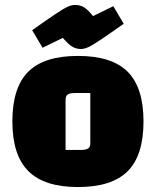

<svg xmlns="http://www.w3.org/2000/svg" viewBox="-20 -741 630 776"><path d="M30 -250Q30 -387 94 -451Q158 -515 295 -515Q432 -515 496 -451Q560 -387 560 -250Q560 -113 496 -49Q432 15 295 15Q159 15 94.5 -49.5Q30 -114 30 -250ZM306 -135Q328 -135 336.5 -141Q345 -147 345 -163V-365H284Q262 -365 253.5 -359Q245 -353 245 -337V-135ZM234 -588 152 -548 110 -619Q165 -658 201.5 -682.5Q238 -707 254 -714Q270 -721 283 -721Q304 -721 319.5 -711.5Q335 -702 356 -676L438 -716L480 -645Q425 -606 388.5 -581.5Q352 -557 336 -550Q320 -543 307 -543Q287 -543 271 -553Q255 -563 234 -588Z"/></svg>

Font: Changa ExtraBold
Style: Regular
Weight: 800
Designer: Eduardo Rodriguez Tunni
Foundry: Eduardo Rodriguez Tunni
Version: Version 2.002; ttfautohint (v1.5) -l 8 -r 50 -G 220 -x 14 -H